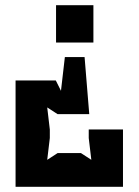

<svg xmlns="http://www.w3.org/2000/svg" viewBox="-20 -720 534 740"><path d="M306 -500H230L215 -370L195 -410H40V0H454V-221H322V-188L332 -104L292 -130H202L162 -104L172 -188V-221L162 -306L202 -280H324ZM196 -556H340V-700H196Z"/></svg>

Font: Pescante Normal
Style: Regular
Weight: 400
Designer: Ariel Martín Pérez
Foundry: Tunera Type Foundry
Version: Version 1.000;FEAKit 1.0